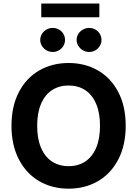

<svg xmlns="http://www.w3.org/2000/svg" viewBox="-20 -1081 793 1110"><path d="M376.5 9.8Q281.9 9.8 206.9 -33.6Q132 -76.9 89.2 -159.4Q46.4 -241.9 46.4 -353.5Q46.4 -466.6 89.2 -548.7Q132 -630.7 206.9 -673.7Q281.9 -716.8 376.5 -716.8Q471.2 -716.8 546.2 -673.7Q621.1 -630.7 663.9 -548.7Q706.7 -466.6 706.7 -353.5Q706.7 -241.4 663.9 -159.1Q621.1 -76.9 546.2 -33.6Q471.2 9.8 376.5 9.8ZM376.5 -586.7Q321.5 -586.7 280.5 -559.8Q239.5 -532.9 217.2 -480.4Q194.9 -428 194.9 -353.5Q194.9 -279 217.2 -226.6Q239.5 -174.2 280.5 -147.3Q321.5 -120.4 376.5 -120.4Q432 -120.4 472.8 -147.3Q513.6 -174.2 535.9 -226.6Q558.2 -279 558.2 -353.5Q558.2 -428 535.9 -480.4Q513.6 -532.9 472.8 -559.8Q432 -586.7 376.5 -586.7ZM212.6 -850Q212.6 -869 222.4 -885Q232.1 -901 248.7 -910.3Q265.3 -919.5 284.3 -919.5Q304.2 -919.5 320.5 -910.5Q336.8 -901.4 346.4 -885.4Q355.9 -869.4 355.9 -850Q355.9 -831.5 346.4 -815.5Q336.8 -799.5 320.5 -790Q304.2 -780.5 284.3 -780.5Q265.7 -780.5 248.9 -790Q232.1 -799.5 222.4 -815.7Q212.6 -831.9 212.6 -850ZM422.9 -850Q422.9 -869 432.9 -885Q443 -901 459.7 -910.3Q476.5 -919.5 495.6 -919.5Q515.1 -919.5 531.4 -910.3Q547.6 -901 557.2 -885Q566.7 -869 566.7 -850Q566.7 -831.5 557.2 -815.5Q547.6 -799.5 531.4 -790Q515.1 -780.5 495.6 -780.5Q476.5 -780.5 459.7 -790Q443 -799.5 432.9 -815.7Q422.9 -831.9 422.9 -850ZM554.4 -981.3H218.6V-1060.5H554.4Z"/></svg>

Font: Pretendard GOV Variable
Style: Regular
Weight: 400
Designer: Base glyphs from Inter by Rasmus Andersson; Hangul glyphs from Noto Sans CJK(Source Han Sans) by Jang Soo-young and Kang
Foundry: Kil Hyung-jin
Version: Version 1.307;Glyphs 3.2 (3192)